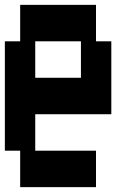

<svg xmlns="http://www.w3.org/2000/svg" viewBox="-20 -750 540 790"><path d="M63 20V-130H0V-580H63V-730H375V-580H438V-280H125V-130H375V20ZM125 -430H313V-580H125Z"/></svg>

Font: 2P VHS
Style: Regular
Weight: 400
Designer: CodeMan38
Foundry: CodeMan38
Version: Version 3.000